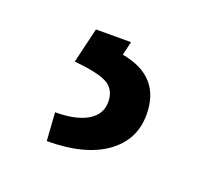

<svg xmlns="http://www.w3.org/2000/svg" viewBox="-54 -62 357 335"><g transform="rotate(20 124.0 106.0)"><path d="M139.2 0 133.3 25.4Q208 38.6 208 109.9Q208 157.2 168.9 184.8Q129.9 212.4 60.1 212.4L56.6 160.2Q95.2 160.2 116.5 147.5Q137.7 134.8 137.7 111.8Q137.7 90.3 122.1 80.1Q106.4 69.8 58.6 65.4L74.2 0Z"/></g></svg>

Font: Vazir FD
Style: FD
Weight: 400
Foundry: Based on Dejavu fonts, by Saber Rastikerdar
Version: Version 26.0.0